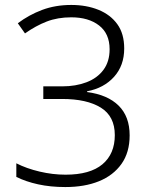

<svg xmlns="http://www.w3.org/2000/svg" viewBox="-20 -745 612 776"><path d="M244 11Q184 11 134 0Q84 -11 46 -30V-85Q87 -64 140 -51.5Q193 -39 245 -39Q344 -39 394 -81Q444 -123 444 -199Q444 -275 387.5 -310Q331 -345 231 -345H155V-396H232Q286 -396 329.5 -412.5Q373 -429 398 -462.5Q423 -496 423 -546Q423 -609 380.5 -642Q338 -675 268 -675Q213 -675 169 -658Q125 -641 81 -610L52 -651Q97 -685 150.5 -705Q204 -725 268 -725Q329 -725 377.5 -705.5Q426 -686 454 -647.5Q482 -609 482 -549Q482 -480 441 -434.5Q400 -389 332 -376V-373Q415 -362 459.5 -318Q504 -274 504 -198Q504 -129 471 -82.5Q438 -36 380 -12.5Q322 11 244 11Z"/></svg>

Font: Noto Sans Tamil Light
Style: Regular
Weight: 300
Designer: Jelle Bosma - Monotype Design Team
Foundry: Monotype Imaging Inc.
Version: Version 2.004; ttfautohint (v1.8.4.7-5d5b)